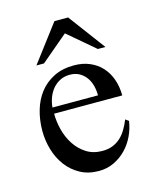

<svg xmlns="http://www.w3.org/2000/svg" viewBox="-86 -564 506 634"><g transform="rotate(-15 167.5 -247.0)"><path d="M313 -123Q309.1 -96.7 297.6 -72.5Q286.1 -48.3 268.1 -29.8Q250 -11.2 226.3 0Q202.6 11.2 174.8 11.2Q138.7 11.2 111.1 -3.9Q83.5 -19 64.9 -43.9Q46.4 -68.8 37.1 -100.3Q27.8 -131.8 27.8 -165Q27.8 -201.7 37.4 -234.6Q46.9 -267.6 66.2 -292.5Q85.4 -317.4 115 -332.3Q144.5 -347.2 184.1 -347.2Q214.4 -347.2 238.3 -336.9Q262.2 -326.7 278.8 -308.3Q295.4 -290 304.2 -264.9Q313 -239.7 313 -210H80.1Q80.1 -182.6 87.4 -154.3Q94.7 -126 109.9 -102.8Q125 -79.6 148.2 -64.7Q171.4 -49.8 203.1 -49.8Q222.7 -49.8 238 -55.9Q253.4 -62 265.4 -73Q277.3 -84 286.1 -98.9Q294.9 -113.8 301.8 -130.9ZM235.8 -231Q235.8 -247.6 231.7 -263.9Q227.5 -280.3 218.5 -292.7Q209.5 -305.2 195.8 -313Q182.1 -320.8 163.1 -320.8Q144 -320.8 129.4 -313.2Q114.7 -305.7 104.2 -293.2Q93.8 -280.8 87.6 -264.4Q81.5 -248 80.1 -231ZM274.9 -378.9 183.1 -457 90.8 -378.9H64.9L160.2 -504.9H207L300.8 -378.9Z"/></g></svg>

Font: Scheherazade
Style: Regular
Weight: 400
Designer: SIL International
Foundry: SIL International
Version: Version 2.100 (build 932/914)